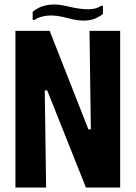

<svg xmlns="http://www.w3.org/2000/svg" viewBox="-20 -838 607 858"><path d="M380 -700H517V0H364L191 -434H180L186 0H49V-700H202L375 -260H386ZM283 -757Q228 -772 191.5 -768Q155 -764 134 -749H126V-785Q138 -796 158.5 -805.5Q179 -815 210 -817.5Q241 -820 285 -809Q340 -796 375.5 -796.5Q411 -797 432 -812H440V-776Q429 -766 408.5 -756.5Q388 -747 357.5 -746Q327 -745 283 -757Z"/></svg>

Font: Phudu SemiBold
Style: Regular
Weight: 600
Version: Version 1.005;gftools[0.9.23]